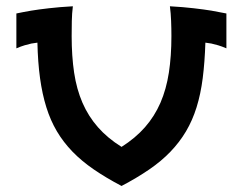

<svg xmlns="http://www.w3.org/2000/svg" viewBox="-20 -579 796 624"><path d="M216.8 -558.6Q213.9 -535.6 213.4 -511Q212.9 -486.3 212.9 -461.9Q212.9 -396.5 220.9 -342.8Q229 -289.1 248 -245.1Q267.1 -201.2 298.1 -165.8Q329.1 -130.4 375 -101.6Q420.4 -130.4 451.4 -165.8Q482.4 -201.2 501.5 -245.1Q520.5 -289.1 528.8 -342.8Q537.1 -396.5 537.1 -461.9Q537.1 -486.3 536.1 -511Q535.2 -535.6 532.2 -558.6Q575.7 -556.2 609.4 -552.2Q643.1 -548.3 667 -544.4Q694.3 -539.6 715.8 -535.2V-421.9Q701.2 -428.2 688.7 -431.9Q676.3 -435.5 667 -437.5Q656.2 -439.5 647.5 -440.4Q645.5 -377.4 638.9 -325.4Q632.3 -273.4 618.9 -230.5Q605.5 -187.5 584.5 -152.1Q563.5 -116.7 533.9 -85.9Q504.4 -55.2 464.8 -28.1Q425.3 -1 375 25.4Q324.7 -1 285.2 -28.1Q245.6 -55.2 215.8 -85.9Q186 -116.7 165 -152.1Q144 -187.5 130.6 -230.5Q117.2 -273.4 110.1 -325.2Q103 -377 101.6 -440.4Q92.8 -439.5 82 -437.5Q72.8 -435.5 60.3 -431.9Q47.9 -428.2 33.2 -421.9V-535.2Q53.7 -539.6 81.5 -544.4Q105 -548.3 139.2 -552.2Q173.3 -556.2 216.8 -558.6Z"/></svg>

Font: Revalia
Style: Regular
Weight: 400
Designer: Johan Kallas, Mihkel Virkus
Foundry: Johan Kallas, Mihkel Virkus
Version: Version 1.001